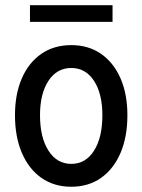

<svg xmlns="http://www.w3.org/2000/svg" viewBox="-20 -710 547 738"><path d="M253.9 7.8Q188 7.8 139.4 -26.1Q90.8 -60.1 64.2 -122.1Q37.6 -184.1 37.6 -267.1Q37.6 -348.6 64.2 -409.4Q90.8 -470.2 139.4 -503.4Q188 -536.6 253.9 -536.6Q319.8 -536.6 368.2 -503.2Q416.5 -469.7 443.1 -409.2Q469.7 -348.6 469.7 -267.1Q469.7 -183.6 443.1 -121.8Q416.5 -60.1 368.2 -26.1Q319.8 7.8 253.9 7.8ZM253.9 -80.1Q309.1 -80.1 341.3 -130.6Q373.5 -181.2 373.5 -267.1Q373.5 -350.1 341.3 -399.4Q309.1 -448.7 253.9 -448.7Q198.7 -448.7 166.3 -399.4Q133.8 -350.1 133.8 -267.1Q133.8 -181.6 166.3 -130.9Q198.7 -80.1 253.9 -80.1ZM95.2 -626V-689.9H412.6V-626Z"/></svg>

Font: Reddit Sans Condensed Medium
Style: Regular
Weight: 500
Designer: Stephen Hutchings
Foundry: Reddit
Version: Version 1.014